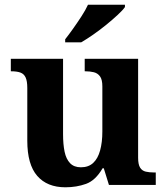

<svg xmlns="http://www.w3.org/2000/svg" viewBox="-20 -786 707 816"><path d="M258 10Q180.4 10 138.2 -38.5Q96 -87 96 -188V-412Q96 -441 89 -456.5Q82 -472 67 -477.5Q52 -483 28 -483H26V-536H248V-216Q248 -172.6 254.5 -141.3Q261 -110 277.8 -92.5Q294.6 -75 323.8 -75Q356 -75 376 -93.5Q396 -112 405.5 -146.7Q415 -181.4 415 -227V-419Q415 -447.9 405 -461.5Q395 -475 378.8 -479Q362.7 -483 342.6 -483H340V-536H567V-115.6Q567 -87 575.5 -73.5Q584 -60 599.7 -56.5Q615.4 -53 634 -53H642V0H443L421 -71H416.1Q386 -19 345.5 -4.5Q305 10 258 10ZM257 -619Q272 -638 290.5 -664Q309 -690 326.5 -717Q344 -744 354 -766H511V-756Q502 -743 480.5 -723Q459 -703 432 -681Q405 -659 377 -639.5Q349 -620 325 -606H257Z"/></svg>

Font: Noto Serif Kannada
Style: Regular
Weight: 400
Designer: Universal Thirst, Indian Type Foundry and the Monotype Design Team
Foundry: Monotype Imaging Inc.
Version: Version 2.003